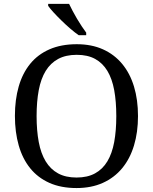

<svg xmlns="http://www.w3.org/2000/svg" viewBox="-20 -951 782 981"><path d="M685.1 -357.9Q685.1 -275.4 664.6 -207.5Q644 -139.6 604 -91.3Q564 -43 505.4 -16.6Q446.8 9.8 371.1 9.8Q291.5 9.8 232.4 -16.6Q173.3 -43 134.3 -91.3Q95.2 -139.6 75.7 -207.8Q56.2 -275.9 56.2 -358.9Q56.2 -441.9 75.7 -509.5Q95.2 -577.1 134.3 -625Q173.3 -672.9 232.9 -699Q292.5 -725.1 372.1 -725.1Q447.8 -725.1 505.9 -699Q564 -672.9 604 -624.8Q644 -576.7 664.6 -509Q685.1 -441.4 685.1 -357.9ZM167 -357.9Q167 -283.7 178 -225.3Q189 -167 213.4 -126.7Q237.8 -86.4 276.6 -65.2Q315.4 -43.9 371.1 -43.9Q426.8 -43.9 465.6 -65.2Q504.4 -86.4 528.6 -126.7Q552.7 -167 563.5 -225.3Q574.2 -283.7 574.2 -357.9Q574.2 -432.1 563.5 -490.5Q552.7 -548.8 528.6 -588.9Q504.4 -628.9 466.1 -649.9Q427.7 -670.9 372.1 -670.9Q316.4 -670.9 277.3 -649.9Q238.3 -628.9 213.6 -588.9Q189 -548.8 178 -490.5Q167 -432.1 167 -357.9ZM420.4 -771H382.3Q362.3 -784.7 338.9 -804.9Q315.4 -825.2 293.5 -846.7Q271.5 -868.2 253.4 -887.9Q235.4 -907.7 226.1 -920.9V-931.2H333Q340.8 -914.6 351.3 -894.8Q361.8 -875 373.5 -855.2Q385.3 -835.4 397.5 -816.9Q409.7 -798.3 420.4 -784.2Z"/></svg>

Font: Droid Serif
Style: Regular
Weight: 400
Version: Version 1.00 build 112